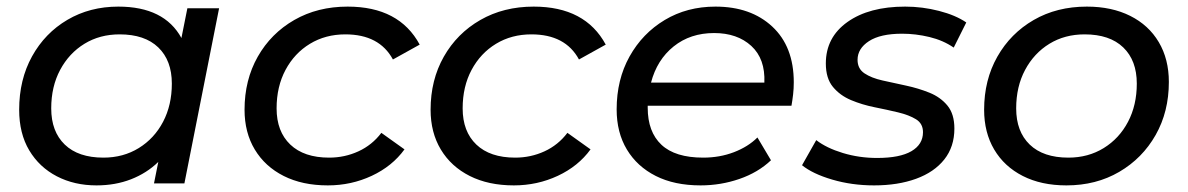

<svg xmlns="http://www.w3.org/2000/svg" viewBox="-20 -555 3595 581"><path d="M272 6Q205 6 152 -21.5Q99 -49 68.5 -100Q38 -151 38 -223Q38 -314 77 -384.5Q116 -455 184 -495Q252 -535 338 -535Q477 -535 529 -440L547 -530H643L538 0H446L459 -65Q424 -31 376.5 -12.5Q329 6 272 6ZM293 -78Q353 -78 400 -107Q447 -136 473.5 -186.5Q500 -237 500 -302Q500 -372 459 -411.5Q418 -451 342 -451Q282 -451 235.5 -422.5Q189 -394 162 -343.5Q135 -293 135 -227Q135 -157 176 -117.5Q217 -78 293 -78Z M972 6Q895 6 838.5 -22.5Q782 -51 751 -102.5Q720 -154 720 -223Q720 -313 760 -383.5Q800 -454 870.5 -494.5Q941 -535 1032 -535Q1188 -535 1250 -420L1169 -375Q1128 -451 1025 -451Q965 -451 918 -422.5Q871 -394 844 -343.5Q817 -293 817 -227Q817 -157 858.5 -117.5Q900 -78 976 -78Q1023 -78 1064.5 -97Q1106 -116 1134 -153L1204 -103Q1167 -52 1105 -23Q1043 6 972 6Z M1535 6Q1458 6 1401.5 -22.5Q1345 -51 1314 -102.5Q1283 -154 1283 -223Q1283 -313 1323 -383.5Q1363 -454 1433.5 -494.5Q1504 -535 1595 -535Q1751 -535 1813 -420L1732 -375Q1691 -451 1588 -451Q1528 -451 1481 -422.5Q1434 -394 1407 -343.5Q1380 -293 1380 -227Q1380 -157 1421.5 -117.5Q1463 -78 1539 -78Q1586 -78 1627.5 -97Q1669 -116 1697 -153L1767 -103Q1730 -52 1668 -23Q1606 6 1535 6Z M2100 6Q2021 6 1964.5 -22.5Q1908 -51 1877 -102.5Q1846 -154 1846 -224Q1846 -314 1885 -384Q1924 -454 1991.5 -494.5Q2059 -535 2145 -535Q2252 -535 2317 -474.5Q2382 -414 2382 -306Q2382 -287 2380 -269.5Q2378 -252 2375 -235H1940Q1940 -232 1940 -229Q1940 -156 1981.5 -117Q2023 -78 2108 -78Q2158 -78 2201 -94.5Q2244 -111 2272 -139L2313 -70Q2274 -33 2217.5 -13.5Q2161 6 2100 6ZM1950 -305H2293Q2296 -377 2253.5 -416Q2211 -455 2141 -455Q2069 -455 2018.5 -414.5Q1968 -374 1950 -305Z M2625 6Q2558 6 2498.5 -11.5Q2439 -29 2407 -55L2450 -131Q2481 -107 2530.5 -92Q2580 -77 2634 -77Q2703 -77 2738 -97.5Q2773 -118 2773 -155Q2773 -181 2752 -194Q2731 -207 2697.5 -215Q2664 -223 2626.5 -230.5Q2589 -238 2555.5 -252Q2522 -266 2500.5 -292Q2479 -318 2479 -363Q2479 -442 2544.5 -488.5Q2610 -535 2719 -535Q2771 -535 2821.5 -522Q2872 -509 2904 -487L2866 -411Q2834 -433 2792.5 -443Q2751 -453 2710 -453Q2644 -453 2609.5 -430.5Q2575 -408 2575 -374Q2575 -347 2596 -333Q2617 -319 2650.5 -311.5Q2684 -304 2721.5 -296Q2759 -288 2792.5 -274.5Q2826 -261 2847 -235.5Q2868 -210 2868 -166Q2868 -111 2837.5 -72.5Q2807 -34 2752 -14Q2697 6 2625 6Z M3207 6Q3131 6 3075 -22.5Q3019 -51 2988.5 -102.5Q2958 -154 2958 -223Q2958 -313 2998 -383.5Q3038 -454 3108 -494.5Q3178 -535 3269 -535Q3344 -535 3400 -507Q3456 -479 3486.5 -427.5Q3517 -376 3517 -307Q3517 -217 3477 -146.5Q3437 -76 3367 -35Q3297 6 3207 6ZM3213 -78Q3273 -78 3320 -107Q3367 -136 3393.5 -186.5Q3420 -237 3420 -302Q3420 -372 3379 -411.5Q3338 -451 3262 -451Q3202 -451 3155.5 -422.5Q3109 -394 3082 -343.5Q3055 -293 3055 -227Q3055 -157 3096 -117.5Q3137 -78 3213 -78Z"/></svg>

Font: Montserrat Medium
Style: Italic
Weight: 500
Italic angle: -11.3°
Designer: Julieta Ulanovsky
Foundry: Julieta Ulanovsky
Version: Version 9.000; ttfautohint (v1.8.4.7-5d5b)